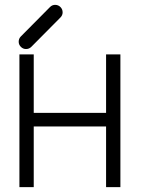

<svg xmlns="http://www.w3.org/2000/svg" viewBox="-20 -821 580 791"><path d="M57 -649Q57 -662 66 -671L186 -792Q195 -801 207 -801Q220 -801 229 -792Q238 -783 238 -770Q238 -758 229 -749L109 -628Q100 -619 87 -619Q75 -619 66 -628Q57 -637 57 -649ZM60 -597H119V-356H417V-597H476V-50H417V-300H119V-50H60Z"/></svg>

Font: IBM 3270
Style: Regular
Weight: 400
Monospace: yes
Version: Version 2.3.1